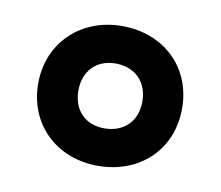

<svg xmlns="http://www.w3.org/2000/svg" viewBox="-47 -778 476 414"><g transform="rotate(10 191.0 -571.0)"><path d="M190 -418C281 -418 348 -480 348 -571C348 -661 282 -724 190 -724C101 -724 33 -661 33 -571C33 -481 100 -418 190 -418ZM190 -500C149 -500 121 -527 121 -571C121 -613 148 -642 190 -642C233 -642 261 -614 261 -571C261 -527 232 -500 190 -500Z"/></g></svg>

Font: Noto Sans Arabic UI Cn
Style: Bold
Weight: 700
Width: 3
Designer: Monotype Design Team, Nadine Chahine and Nizar Qandah
Foundry: Monotype Imaging Inc.
Version: Version 2.010